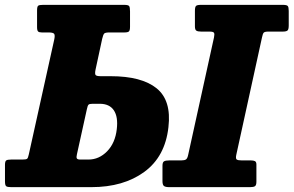

<svg xmlns="http://www.w3.org/2000/svg" viewBox="-58 -770 1208 790"><path d="M1020 -616 914 -132Q911 -117 916.2 -113.5Q921.5 -110 936.5 -110H974Q985 -110 991 -107Q997 -104 997 -93V-22.5Q997 -8 991.2 -4Q985.5 0 971 0H638Q622.5 0 616.5 -4.8Q610.5 -9.5 610.5 -25V-88Q610.5 -102.5 617 -106.2Q623.5 -110 639 -110H688Q701.5 -110 707.5 -114.2Q713.5 -118.5 716.5 -134L822.5 -616Q825.5 -630 822.5 -635Q819.5 -640 804.5 -640H770Q756 -640 750 -643.8Q744 -647.5 744 -661.5V-725.5Q744 -741.5 748.8 -745.8Q753.5 -750 769 -750H1106Q1122 -750 1126 -745.2Q1130 -740.5 1130 -725V-665.5Q1130 -649 1125 -644.5Q1120 -640 1105 -640H1046Q1031 -640 1027 -635.5Q1023 -631 1020 -616ZM33.5 -113.5Q49 -113.5 53.2 -116.5Q57.5 -119.5 60.5 -134.5L165 -606.5Q169 -624.5 165 -630.5Q161 -636.5 141.5 -636.5H114Q103 -636.5 98.8 -640.5Q94.5 -644.5 94.5 -658.5V-727Q94.5 -743 99.2 -746.5Q104 -750 119 -750H453Q470 -750 473.5 -744.8Q477 -739.5 477 -723V-660Q477 -645.5 472.8 -641Q468.5 -636.5 454 -636.5H393Q375 -636.5 370.8 -632Q366.5 -627.5 362.5 -610.5L335 -483Q331.5 -466 335.5 -461.2Q339.5 -456.5 356.5 -456.5H397Q524.5 -456.5 586.2 -406.8Q648 -357 635 -246.5Q621.5 -125.5 535.8 -62.8Q450 0 318 0H-12.5Q-27.5 0 -32.5 -3.8Q-37.5 -7.5 -37.5 -24V-91.5Q-37.5 -106.5 -32.2 -110Q-27 -113.5 -12 -113.5ZM323 -343Q310 -343 306.2 -339.2Q302.5 -335.5 299.5 -321L258.5 -135Q255.5 -123 258.2 -118.2Q261 -113.5 272 -113.5H306Q349.5 -113.5 382.8 -147.5Q416 -181.5 422.5 -238.5Q428.5 -289 410.5 -316Q392.5 -343 352.5 -343Z"/></svg>

Font: Besley* Narrow Heavy
Style: Italic
Weight: 800
Width: 4
Italic angle: -13°
Designer: Owen Earl
Foundry: indestructible type*
Version: Version 3.000; ttfautohint (v1.8.3)